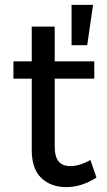

<svg xmlns="http://www.w3.org/2000/svg" viewBox="-20 -762 437 786"><path d="M361 -742 337 -577H273V-742ZM350 -107 375 -35Q314 4 251 4Q188 4 149 -33.5Q110 -71 110 -147V-440H35V-511H110V-653H204V-511H366V-440H204V-164Q204 -120 220 -101Q236 -82 268 -82Q306 -82 350 -107Z"/></svg>

Font: Montserrat arm
Style: Regular
Weight: 400
Designer: Julieta Ulanovsky
Foundry: Julieta Ulanovsky
Version: Version 6.000;PS 006.000;hotconv 1.0.88;makeotf.lib2.5.64775